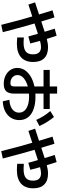

<svg xmlns="http://www.w3.org/2000/svg" viewBox="1038 -1888 925 3040"><g transform="rotate(90 1500.0 -368.5)"><path d="M673 -174Q651 -174 625.5 -175.5Q600 -177 574 -179V-284Q596 -283 617.5 -281.5Q639 -280 657 -280Q754 -280 797.5 -315.5Q841 -351 841 -428Q841 -556 724 -556Q705 -556 678.5 -551.5Q652 -547 613.5 -537Q575 -527 516 -507L53 -356L18 -462L482 -613Q541 -633 584.5 -644.5Q628 -656 663 -661.5Q698 -667 730 -667Q842 -667 902 -607Q962 -547 962 -433Q962 -307 888.5 -240.5Q815 -174 673 -174ZM374 74Q340 -65 301.5 -204.5Q263 -344 223.5 -478.5Q184 -613 144 -738L256 -769Q297 -643 337 -507.5Q377 -372 415.5 -231.5Q454 -91 490 49ZM558 -355Q537 -435 505.5 -541.5Q474 -648 434 -773L547 -803Q569 -738 590.5 -666.5Q612 -595 632.5 -523Q653 -451 669 -386Z M1561 -56Q1623 -58 1668.5 -77.5Q1714 -97 1739 -130.5Q1764 -164 1764 -208Q1764 -258 1733 -293.5Q1702 -329 1644.5 -348Q1587 -367 1505 -367Q1434 -367 1372.5 -353Q1311 -339 1265 -314Q1219 -289 1194 -255.5Q1169 -222 1169 -183Q1169 -151 1185 -126Q1201 -101 1229.5 -86Q1258 -71 1294 -71Q1326 -71 1338 -86.5Q1350 -102 1350 -144V-811H1463V-135Q1463 -47 1426.5 -6.5Q1390 34 1309 34Q1236 34 1178.5 6Q1121 -22 1088.5 -70.5Q1056 -119 1056 -181Q1056 -244 1089.5 -296.5Q1123 -349 1184 -387.5Q1245 -426 1328.5 -447Q1412 -468 1511 -468Q1628 -468 1711 -437.5Q1794 -407 1838 -350Q1882 -293 1882 -212Q1882 -137 1845 -79Q1808 -21 1741 12.5Q1674 46 1584 49ZM1088 -596V-694H1706V-596ZM1879 -480Q1853 -540 1817.5 -596.5Q1782 -653 1739 -703L1833 -761Q1876 -708 1911 -652.5Q1946 -597 1976 -531Z M2673 -174Q2651 -174 2625.5 -175.5Q2600 -177 2574 -179V-284Q2596 -283 2617.5 -281.5Q2639 -280 2657 -280Q2754 -280 2797.5 -315.5Q2841 -351 2841 -428Q2841 -556 2724 -556Q2705 -556 2678.5 -551.5Q2652 -547 2613.5 -537Q2575 -527 2516 -507L2053 -356L2018 -462L2482 -613Q2541 -633 2584.5 -644.5Q2628 -656 2663 -661.5Q2698 -667 2730 -667Q2842 -667 2902 -607Q2962 -547 2962 -433Q2962 -307 2888.5 -240.5Q2815 -174 2673 -174ZM2374 74Q2340 -65 2301.5 -204.5Q2263 -344 2223.5 -478.5Q2184 -613 2144 -738L2256 -769Q2297 -643 2337 -507.5Q2377 -372 2415.5 -231.5Q2454 -91 2490 49ZM2558 -355Q2537 -435 2505.5 -541.5Q2474 -648 2434 -773L2547 -803Q2569 -738 2590.5 -666.5Q2612 -595 2632.5 -523Q2653 -451 2669 -386Z"/></g></svg>

Font: M PLUS 1 SemiBold
Style: Regular
Weight: 600
Designer: Coji Morishita
Foundry: UNDERFOREST DESIGN
Version: Version 1.001